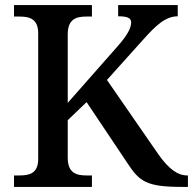

<svg xmlns="http://www.w3.org/2000/svg" viewBox="-20 -734 758 754"><path d="M35 0H341V-45H320C280 -45 246 -54 246 -115V-262L320 -333L482 -91C528 -21 556 0 695 0H718V-45H716C677 -45 643 -71 604 -125L400 -420L542 -578C592 -634 630 -670 678 -670V-714H444V-670C479 -670 495 -664 495 -646C495 -625 482 -597 439 -549L246 -330V-599C246 -660 280 -669 320 -669H341V-714H35V-669H56C96 -669 130 -660 130 -603V-110C130 -53 96 -45 56 -45H35Z"/></svg>

Font: Noto Serif Medium
Style: Regular
Weight: 500
Designer: Monotype Design Team
Foundry: Monotype Imaging Inc.
Version: Version 2.013